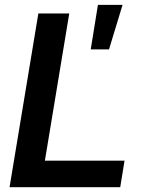

<svg xmlns="http://www.w3.org/2000/svg" viewBox="-20 -784 593 804"><path d="M20 0 140.6 -727.5H270L168 -111.3H501.5L483.4 0ZM359.9 -577.1 390.1 -763.7H493.2L436.5 -577.1Z"/></svg>

Font: Inter 28pt SemiBold
Style: Italic
Weight: 600
Italic angle: -9.3988°
Designer: Rasmus Andersson
Foundry: rsms
Version: Version 4.001;git-66647c0bb